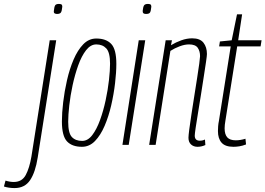

<svg xmlns="http://www.w3.org/2000/svg" viewBox="-152 -737 1351 977"><path d="M148 -717Q156 -717 160.5 -714.5Q165 -712 165 -703Q163 -681 158 -673.5Q153 -666 138 -666Q131 -666 126 -669Q121 -672 122 -681Q124 -702 128.5 -709.5Q133 -717 148 -717ZM134 -532 40 64Q28 140 1 180Q-26 220 -78 220Q-92 220 -106 218Q-120 216 -132 212L-124 182Q-102 189 -82 189Q-40 189 -21 153.5Q-2 118 8 59L101 -532Z M265 10Q215 10 189 -17.5Q163 -45 163 -119Q163 -162 169.5 -217Q176 -272 189 -329Q202 -386 222.5 -434Q243 -482 271.5 -511.5Q300 -541 338 -541Q388 -541 414 -513.5Q440 -486 440 -412Q440 -369 433.5 -313.5Q427 -258 414 -201.5Q401 -145 380.5 -97Q360 -49 331.5 -19.5Q303 10 265 10ZM266 -20Q295 -20 317.5 -49.5Q340 -79 357 -126Q374 -173 385.5 -226.5Q397 -280 402.5 -329.5Q408 -379 408 -413Q408 -470 389 -490.5Q370 -511 338 -511Q309 -511 286 -481.5Q263 -452 246 -404.5Q229 -357 217.5 -303.5Q206 -250 200.5 -200.5Q195 -151 195 -118Q195 -60 213.5 -40Q232 -20 266 -20Z M601 -717Q609 -717 613.5 -714.5Q618 -712 618 -703Q616 -681 611.5 -673.5Q607 -666 591 -666Q583 -666 578.5 -669Q574 -672 574 -681Q576 -702 581 -709.5Q586 -717 601 -717ZM471 0 554 -532H587L503 0Z M691 -532H723L718 -507Q743 -522 771 -532Q799 -542 826 -542Q866 -542 883.5 -519.5Q901 -497 901 -462Q901 -454 896.5 -423Q892 -392 885 -347.5Q878 -303 870.5 -254.5Q863 -206 855.5 -161.5Q848 -117 843.5 -86Q839 -55 839 -47Q839 -21 865 -21Q870 -21 876 -22Q882 -23 891 -27L893 1Q882 6 872 8Q862 10 853 10Q833 10 820 -2Q807 -14 807 -36Q807 -46 811 -78Q815 -110 822 -154.5Q829 -199 836.5 -247.5Q844 -296 851 -339.5Q858 -383 862 -413.5Q866 -444 866 -451Q866 -477 854 -494Q842 -511 810 -511Q788 -511 762.5 -501.5Q737 -492 715 -478L640 0H607Z M1097 -31 1100 -2Q1082 5 1066 7.5Q1050 10 1036 10Q994 10 975.5 -11Q957 -32 957 -70Q957 -81 958 -94.5Q959 -108 962 -122L1022 -501H963L967 -526L1027 -532L1054 -664H1080L1060 -532H1179L1174 -501H1055L995 -123Q993 -112 992 -102Q991 -92 991 -84Q991 -53 1004.5 -38Q1018 -23 1048 -23Q1059 -23 1071.5 -25Q1084 -27 1097 -31Z"/></svg>

Font: Georama Condensed ExtraLight
Style: Italic
Weight: 200
Width: 3
Italic angle: -9°
Designer: Jean-Baptiste Levee
Foundry: Production Type
Version: Version 1.000